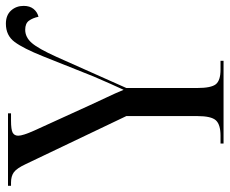

<svg xmlns="http://www.w3.org/2000/svg" viewBox="-86 -678 761 636"><g transform="rotate(-90 294.0 -360.5)"><path d="M136 0V-10H162Q199 -10 213 -25.5Q227 -41 227 -87V-322L68 -655Q54 -685 41 -694.5Q28 -704 7 -704H-4V-714H236V-704H212Q182 -704 172 -698.5Q162 -693 162 -680Q162 -665 179 -627L262 -445Q276 -414 289 -387Q302 -360 314 -331Q322 -348 334 -375Q346 -402 358 -430L425 -598Q451 -663 472.5 -692Q494 -721 533 -721Q561 -721 576.5 -704Q592 -687 592 -662Q592 -642 582 -629.5Q572 -617 556 -613Q552 -632 543 -644.5Q534 -657 513 -657Q488 -657 469 -635Q450 -613 423 -553L320 -322V-87Q320 -41 332.5 -25.5Q345 -10 381 -10H410V0Z"/></g></svg>

Font: Noto Serif Display Condensed
Style: Regular
Weight: 400
Width: 3
Designer: Monotype Design Team
Foundry: Monotype Imaging Inc.
Version: Version 2.009